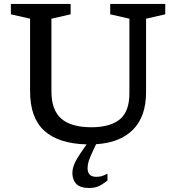

<svg xmlns="http://www.w3.org/2000/svg" viewBox="-20 -727 900 980"><path d="M456.5 39Q439.5 74.5 433.2 93.8Q427 113 427 131Q427 175.5 471 175.5Q485.5 175.5 497.2 172.5Q509 169.5 528.5 159.5V194.5Q500.5 216.5 481 224.5Q461.5 232.5 434.5 232.5Q389 232.5 369.2 211.5Q349.5 190.5 349.5 157Q349.5 133.5 359.8 109.2Q370 85 401.5 39.5L422 10Q278 6 205.8 -60Q133.5 -126 133.5 -261V-631.5L35.5 -654V-707H340.5V-654L242.5 -631.5V-261Q242.5 -164.5 293.2 -121Q344 -77.5 446 -77.5Q542 -77.5 591.2 -117.5Q640.5 -157.5 640.5 -251V-631.5L542.5 -654V-707H823.5V-654L725.5 -631.5V-256Q725.5 -132.5 659.2 -65.5Q593 1.5 470.5 9Z"/></svg>

Font: Newsreader 6pt
Style: Regular
Weight: 400
Designer: Hugues Gentile
Foundry: Production Type
Version: Version 1.003; ttfautohint (v1.8.3)